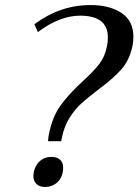

<svg xmlns="http://www.w3.org/2000/svg" viewBox="-20 -730 548 760"><path d="M174 -201Q188 -269 220 -313Q252 -357 306 -407Q349 -446 372 -475.5Q395 -505 403 -545Q407 -562 407 -582Q407 -668 297 -668Q216 -668 130 -603L116 -634Q218 -710 338 -710Q413 -710 460.5 -679Q508 -648 508 -584Q508 -565 504 -546Q492 -491 460 -455Q428 -419 370 -376Q328 -344 302.5 -321Q277 -298 255.5 -264Q234 -230 225 -185L222 -171H170Q172 -191 174 -201ZM112 -34Q112 -38 114 -50Q120 -77 138.5 -93Q157 -109 183 -109Q205 -109 217.5 -98Q230 -87 230 -67Q230 -32 209.5 -11Q189 10 158 10Q136 10 124 -2Q112 -14 112 -34Z"/></svg>

Font: Trirong Medium
Style: Italic
Weight: 500
Italic angle: -12°
Designer: Katatrad Team
Foundry: CadsonDemak
Version: Version 1.001